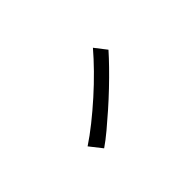

<svg xmlns="http://www.w3.org/2000/svg" viewBox="-50 -893 1100 1100"><g transform="rotate(45 500.0 -343.0)"><path d="M363 -581Q397 -551 437.5 -511.5Q478 -472 521 -427Q564 -382 605 -335.5Q646 -289 682.5 -245.5Q719 -202 745 -164L670 -105Q637 -155 592 -211.5Q547 -268 495.5 -325.5Q444 -383 391.5 -434.5Q339 -486 292 -526Z"/></g></svg>

Font: Noto Sans JP Thin
Style: Regular
Weight: 400
Version: Version 2.004-H2;hotconv 1.0.118;makeotfexe 2.5.65603